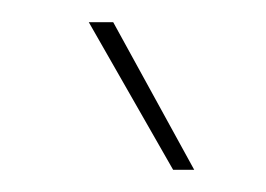

<svg xmlns="http://www.w3.org/2000/svg" viewBox="-20 -633 240 173"><path d="M82 -613 155 -480H136L60 -613Z"/></svg>

Font: Josefin Sans Thin Thin
Style: Italic
Weight: 250
Italic angle: -7°
Version: Version 2.000